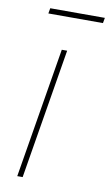

<svg xmlns="http://www.w3.org/2000/svg" viewBox="-82 -745 454 788"><g transform="rotate(10 145.0 -351.0)"><path d="M48.3 0 138.2 -542.5H160.6L70.8 0ZM289.6 -702.1 285.6 -679.7H58.1L62 -702.1Z"/></g></svg>

Font: Inter 16pt Thin
Style: Italic
Weight: 250
Italic angle: -9.3988°
Version: Version 4.001;git-66647c0bb